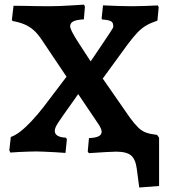

<svg xmlns="http://www.w3.org/2000/svg" viewBox="-20 -669 753 847"><path d="M594.3 158.2 583.5 76.4Q578.2 34 558.5 17Q538.8 0 492 0Q478 0 448.1 1.8Q418.3 3.5 371.9 6.6L367.1 -0.4L372.4 -59.6Q402.3 -61.2 415.3 -67.9Q428.3 -74.6 428.3 -87.9Q428.3 -101.5 412.4 -124.2L325 -253.9L257.4 -158.5Q243.6 -139.1 235.8 -126.7Q227.9 -114.2 224.8 -106.3Q221.7 -98.4 221.7 -91.6Q221.7 -63.8 271.2 -61.6L275 -54.5L268.9 5.6Q247.1 3.6 221.3 2.4Q195.5 1.1 173.7 0.1Q151.8 -0.9 140.4 -0.9Q126.9 -0.9 106.2 -0.2Q85.5 0.5 64.1 1.5Q42.7 2.5 25.6 4L21.1 -6.2L27.7 -64.7Q47.7 -71.7 70.2 -89.2Q92.7 -106.7 118.6 -134.2Q144.6 -161.7 173.4 -198.7L273.5 -330.6L164.6 -492.8Q147.7 -518.7 129.5 -535Q111.2 -551.4 88.8 -561.1Q66.3 -570.9 35.7 -576.3L32.4 -581.2L39.7 -643.6Q58 -643.6 84.8 -643.1Q111.6 -642.5 141.6 -642Q171.7 -641.5 198.2 -641.5Q216.9 -641.5 243.9 -642.5Q270.8 -643.5 299.2 -645.3Q327.7 -647.1 350.3 -648.6L354.7 -639.8L349.9 -583.6Q318.2 -582 303.8 -574.9Q289.5 -567.8 289.5 -553Q289.5 -545.7 297.5 -529.2Q305.6 -512.8 325.4 -481.9Q345.2 -450.9 379.9 -398.2Q414.7 -449.7 435.2 -480Q455.7 -510.2 465.3 -525.1Q474.9 -539.9 477.7 -545.2Q480.4 -550.5 479.9 -551.9Q479.3 -553.4 479.3 -557.5Q479.3 -570.1 468.6 -575.7Q457.8 -581.3 430.4 -583L428.4 -587.9L434.4 -645.4Q469 -643.7 503.6 -642.6Q538.3 -641.5 564.6 -641.5Q590.1 -641.5 622.4 -642.8Q654.7 -644.1 676.1 -645.1L680.1 -637.6L674.5 -578.1Q645.7 -568.5 625.1 -556.6Q604.6 -544.6 585.9 -525Q567.3 -505.4 542.1 -471.8L433.3 -322.4L552.7 -150.5Q573.5 -122.2 589.9 -106.2Q606.4 -90.2 625.7 -83.6Q645 -77 672.8 -74L681.8 -61.6V151.5Z"/></svg>

Font: Alegreya
Style: Regular
Weight: 400
Designer: Juan Pablo del Peral
Foundry: Huerta Tipografica
Version: Version 2.009